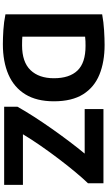

<svg xmlns="http://www.w3.org/2000/svg" viewBox="275 -1016 750 1340"><g transform="rotate(90 650.0 -346.0)"><path d="M288 9Q246 9 190 5.5Q134 2 80 -9V-684Q134 -694 192.5 -697.5Q251 -701 293 -701Q412 -701 500.5 -665Q589 -629 638 -551Q687 -473 687 -347Q687 -227 638.5 -148Q590 -69 500.5 -30Q411 9 288 9ZM296 -125Q413 -125 469.5 -184Q526 -243 526 -347Q526 -456 472 -512Q418 -568 301 -568Q285 -568 268 -567.5Q251 -567 236 -565V-127Q247 -126 261.5 -125.5Q276 -125 296 -125ZM725 0V-93Q754 -145 793.5 -206.5Q833 -268 878 -332Q923 -396 968 -455.5Q1013 -515 1052 -562H741V-693H1259V-585Q1227 -552 1183.5 -500Q1140 -448 1092 -385Q1044 -322 998.5 -256.5Q953 -191 917 -131H1270V0Z"/></g></svg>

Font: Ubuntu Sans ExtraBold
Style: Regular
Weight: 800
Designer: Dalton Maag Ltd
Foundry: Dalton Maag Ltd
Version: Version 1.006; ttfautohint (v1.8.4.7-5d5b)